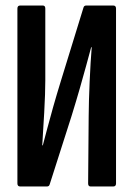

<svg xmlns="http://www.w3.org/2000/svg" viewBox="-20 -675 482 695"><path d="M53 0Q43 0 43 -11V-644Q43 -655 53 -655H135Q144 -655 144 -644V-384Q144 -364 143 -332.5Q142 -301 140 -266.5Q138 -232 136 -200.5Q134 -169 133 -149H135Q142 -175 151 -209.5Q160 -244 172.5 -288Q185 -332 201 -384L282 -647Q284 -655 292 -655H390Q400 -655 400 -644V-11Q400 0 390 0H308Q299 0 299 -11L301 -255Q301 -278 302 -311Q303 -344 304.5 -379.5Q306 -415 308 -447.5Q310 -480 312 -504H310Q302 -474 292 -437.5Q282 -401 269 -355.5Q256 -310 239 -255L160 -8Q158 0 150 0Z"/></svg>

Font: Sofia Sans Extra Condensed
Style: Bold
Weight: 700
Designer: Botio Nikoltchev, Ani Petrova
Foundry: lettersoup
Version: Version 4.101